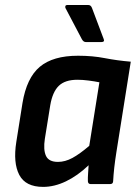

<svg xmlns="http://www.w3.org/2000/svg" viewBox="-20 -721 545 752"><path d="M148.9 11Q80 11 55.4 -36.2Q30.9 -83.3 43.9 -165.3L68 -317Q84.3 -416.1 135.9 -459.4Q187.6 -502.7 285.6 -502.7Q342.8 -502.7 390.5 -493.3Q438.1 -484 492.2 -479.4L435.8 -124.6Q430.8 -92.9 427.6 -65Q424.5 -37.1 423.1 -11.1Q422.7 0 411 0H335.3Q324.9 0 324.2 -11.1Q323.8 -25.4 325 -41.6Q326.1 -57.9 327.1 -73.8Q283.9 -32.6 238.4 -10.8Q192.9 11 148.9 11ZM207 -86.9Q235 -86.9 263.5 -102.3Q292.1 -117.7 329.6 -149.9L369.3 -398.7Q349.3 -402.7 326.5 -405.6Q303.7 -408.6 283.1 -408.6Q234.9 -408.6 210.4 -384.9Q185.8 -361.2 176.9 -309.2L155.7 -177.5Q149.1 -134.5 160 -110.7Q170.9 -86.9 207 -86.9ZM315.9 -556.3Q306.8 -556.3 300.7 -567.4L236.3 -689.7Q234.6 -694 236.3 -697.7Q238 -701.4 243.1 -701.4H325.8Q336 -701.4 340.3 -689.7L386.4 -567.4Q390.7 -556.3 377.3 -556.3Z"/></svg>

Font: Sofia Sans Semi Condensed
Style: Italic
Weight: 400
Italic angle: -9°
Designer: Botio Nikoltchev, Ani Petrova
Foundry: lettersoup
Version: Version 4.101